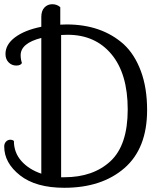

<svg xmlns="http://www.w3.org/2000/svg" viewBox="-57 -848 788 911"><path d="M9 -179Q9 -124 44.5 -84Q80 -44 139 -24V-668Q41 -643 41 -586Q41 -567 47 -549Q41 -537 20 -537Q-1 -537 -16 -552Q-31 -567 -31 -592Q-31 -637 14.5 -671Q60 -705 139 -721V-767Q139 -797 154 -812.5Q169 -828 191 -828Q213 -828 229 -814V-731Q239 -732 259 -732Q425 -732 530 -638Q582 -590 611.5 -510.5Q641 -431 641 -326Q641 -144 533.5 -50.5Q426 43 248 43Q113 43 38 -16Q-37 -75 -37 -153Q-37 -167 -28.5 -176Q-20 -185 -8.5 -185Q3 -185 9 -179ZM264 -683 233 -682V-7H248Q385 -7 467 -83Q549 -159 549 -328.5Q549 -498 472 -590.5Q395 -683 264 -683Z"/></svg>

Font: Sofia
Style: Regular
Weight: 400
Designer: Paula Nazal and Daniel Hernndez
Foundry: Paula Nazal, Daniel Hernndez
Version: Version 1.001